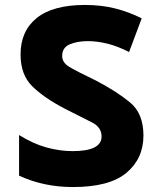

<svg xmlns="http://www.w3.org/2000/svg" viewBox="-20 -745 640 775"><path d="M559 -198Q559 -287 505 -331.5Q451 -376 367 -420Q290 -457 260.5 -474.5Q231 -492 231 -519Q231 -553 261.5 -566Q292 -579 335 -579Q371 -579 412.5 -569Q454 -559 501 -535L552 -671Q500 -697 444.5 -711Q389 -725 323 -725Q194 -725 128.5 -672.5Q63 -620 63 -525Q63 -444 109.5 -397.5Q156 -351 242 -306Q314 -270 352 -250.5Q390 -231 390 -194Q390 -135 273 -135Q221 -135 167 -150Q113 -165 57 -200V-36Q156 10 274 10Q422 10 490.5 -47.5Q559 -105 559 -198Z"/></svg>

Font: Noto Sans Mono UI ExtraBold
Style: Regular
Weight: 800
Designer: Monotype Design team
Foundry: Monotype Imaging Inc.
Version: 1.000